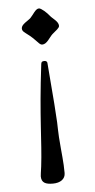

<svg xmlns="http://www.w3.org/2000/svg" viewBox="-52 -721 379 767"><g transform="rotate(-5 138.0 -338.0)"><path d="M59 -615C59 -598 77 -598 111 -562C120 -553 126 -544 135 -544C154 -544 166 -570 179 -582C195 -596 208 -604 208 -613C208 -631 184 -644 175 -656C165 -669 143 -689 134 -689C120 -689 109 -666 97 -654C86 -643 59 -632 59 -615ZM83 -20C83 6 100 13 129 13C159 13 179 -1 179 -25C179 -71 174 -100 169 -170C165 -230 174 -170 149 -468C149 -474 145 -478 137 -478C127 -478 125 -474 124 -467C98 -257 100 -157 88 -59C85 -35 83 -27 83 -20Z"/></g></svg>

Font: OFL Sorts Mill Goudy
Style: Regular
Weight: 500
Version: Version 003.000